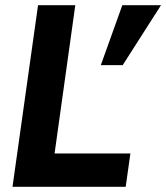

<svg xmlns="http://www.w3.org/2000/svg" viewBox="-20 -717 638 737"><path d="M28 0H462.5L480.5 -128H189.5L269 -697H126ZM367 -467H451L598 -697H449.5Z"/></svg>

Font: HK Grotesk ExtraBold
Style: Italic
Weight: 800
Italic angle: -16°
Designer: Alfredo Marco Pradil
Foundry: Hanken Design Co.
Version: Version 3.001;FEAKit 1.0